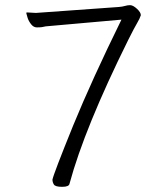

<svg xmlns="http://www.w3.org/2000/svg" viewBox="-20 -717 640 743"><path d="M83 -669 119 -667 440 -690Q453 -691 463.5 -694Q474 -697 482 -697H485Q496 -696 510.5 -682.5Q525 -669 525 -658Q521 -645 510.5 -627.5Q500 -610 476 -562Q307 -221 249 -6Q247 6 220.5 6Q194 6 188.5 -3Q183 -12 183 -22Q188 -46 263 -231Q336 -409 450 -641L157 -615Q151 -614 142 -612Q135 -611 122.5 -611Q110 -611 100.5 -623Q91 -635 87 -647.5Q83 -660 82 -665Q82 -668 83 -669Z"/></svg>

Font: Moon Stars Kai T HW Light
Style: Regular
Weight: 300
Designer: GuiWonder
Version: Version 1.101